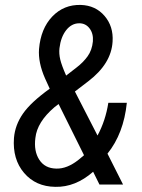

<svg xmlns="http://www.w3.org/2000/svg" viewBox="-20 -741 572 771"><path d="M36.1 -187Q40.5 -238.8 72 -284.4Q103.5 -330.1 179.7 -384.8L160.6 -426.8Q132.8 -490.2 136.7 -543.9Q143.6 -626 189.9 -674.6Q236.3 -723.1 304.7 -721.2Q363.8 -719.2 399.9 -677Q436 -634.8 432.1 -574.2Q427.2 -485.4 334.5 -414.6L280.8 -373.5L371.6 -196.8Q403.8 -256.3 415 -328.1H489.3Q476.6 -204.6 411.6 -124L474.1 0H379.4L354 -51.3Q282.7 11.2 202.1 9.3Q123.5 8.3 76.7 -46.6Q29.8 -101.6 36.1 -187ZM205.6 -64Q249.5 -62.5 296.4 -100.1L317.4 -117.7L215.3 -323.2L198.7 -310.5Q128.9 -251 122.1 -187Q115.2 -134.3 137.7 -99.6Q160.2 -64.9 205.6 -64ZM218.8 -547.4Q216.3 -525.9 221.9 -502.2Q227.5 -478.5 245.6 -437.5L287.1 -469.7Q314 -490.2 331.8 -514.9Q349.6 -539.6 353 -574.7Q355.5 -606 339.8 -626.7Q324.2 -647.5 298.3 -647.5Q267.6 -647.5 245.8 -619.9Q224.1 -592.3 218.8 -547.4Z"/></svg>

Font: TypoPRO Roboto
Style: Italic
Weight: 400
Italic angle: -12°
Designer: Google
Version: Version 2.136; 2016